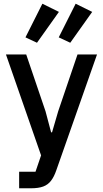

<svg xmlns="http://www.w3.org/2000/svg" viewBox="-20 -813 554 1033"><path d="M293 -214 397 -520H502L283 103Q271 138 254.5 159.5Q238 181 212.5 190.5Q187 200 146 200H83V111H171L201 23L12 -520H121L225 -214L255 -101H260ZM297 -749 179 -583 117 -612 208 -793ZM476 -749 358 -583 296 -612 387 -793Z"/></svg>

Font: IBM Plex Sans Medium
Style: Regular
Weight: 500
Designer: Mike Abbink, Paul van der Laan, Pieter van Rosmalen
Foundry: Bold Monday
Version: Version 3.201